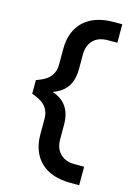

<svg xmlns="http://www.w3.org/2000/svg" viewBox="-140 -855 781 1103"><g transform="rotate(15 250.5 -303.5)"><path d="M48.8 -344.2Q70.3 -351.6 89.6 -361.1Q108.9 -370.6 123.3 -385Q137.7 -399.4 146 -419.4Q154.3 -439.5 154.3 -467.3V-557.6Q154.3 -611.8 170.9 -653.6Q187.5 -695.3 218.3 -723.9Q249 -752.4 293 -767.3Q336.9 -782.2 392.1 -782.2H445.3V-672.4H390.6Q333 -672.4 302.2 -640.9Q271.5 -609.4 271.5 -555.7V-470.2Q271.5 -406.2 244.6 -365.2Q217.8 -324.2 159.7 -303.7Q217.8 -283.2 244.6 -242.2Q271.5 -201.2 271.5 -137.2V-51.8Q271.5 2 302.2 33.4Q333 64.9 390.6 64.9H445.3V174.8H392.1Q336.9 174.8 293 160.2Q249 145.5 218.3 116.9Q187.5 88.4 170.9 46.4Q154.3 4.4 154.3 -49.8V-140.1Q154.3 -168 146 -188Q137.7 -208 123.3 -222.2Q108.9 -236.3 89.6 -245.8Q70.3 -255.4 48.8 -262.7Z"/></g></svg>

Font: Proza Libre
Style: Bold
Weight: 700
Designer: Jasper de Waard
Foundry: Jasper de Waard
Version: Version 1.000; ttfautohint (v1.4.1.8-43bc)